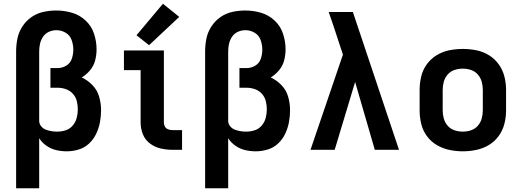

<svg xmlns="http://www.w3.org/2000/svg" viewBox="-20 -799 2776 1024"><path d="M66 205H189V-62Q204 -38 228 -21.5Q252 -5 279.5 1.5Q307 8 336 8Q368 8 399.5 -1.5Q431 -11 455 -33.5Q479 -56 493 -85.5Q507 -115 513 -147Q519 -179 519 -211Q519 -247 509 -282.5Q499 -318 473.5 -344.5Q448 -371 416 -386Q441 -401 460.5 -424.5Q480 -448 487.5 -477Q495 -506 495 -536Q495 -578 481.5 -619Q468 -660 436.5 -689.5Q405 -719 364 -731Q323 -743 281 -743H280Q245 -743 211 -735.5Q177 -728 148 -708Q119 -688 99.5 -658Q80 -628 73 -594Q66 -560 66 -525ZM284 -97Q269 -97 254 -99.5Q239 -102 224.5 -107.5Q210 -113 200 -125Q190 -137 189 -152V-525Q189 -546 193.5 -566Q198 -586 210 -603.5Q222 -621 241 -629.5Q260 -638 281 -638Q307 -638 330 -624.5Q353 -611 362 -585.5Q371 -560 371 -534Q371 -510 363 -486Q355 -462 333.5 -449Q312 -436 288 -436H249V-331H288Q310 -331 331.5 -323.5Q353 -316 368.5 -299Q384 -282 389.5 -260Q395 -238 395 -216Q395 -193 389 -170Q383 -147 367.5 -129Q352 -111 330 -104Q308 -97 284 -97Z M900 0H951V-105H900Q889 -105 877.5 -109Q866 -113 860 -123Q854 -133 854 -145V-530H641V-425H730V-145Q730 -113 742 -83Q754 -53 780 -33.5Q806 -14 837.5 -7Q869 0 900 0ZM775 -558 936 -709 849 -779 708 -611Z M1074 205H1197V-62Q1212 -38 1236 -21.5Q1260 -5 1287.5 1.5Q1315 8 1344 8Q1376 8 1407.5 -1.5Q1439 -11 1463 -33.5Q1487 -56 1501 -85.5Q1515 -115 1521 -147Q1527 -179 1527 -211Q1527 -247 1517 -282.5Q1507 -318 1481.5 -344.5Q1456 -371 1424 -386Q1449 -401 1468.5 -424.5Q1488 -448 1495.5 -477Q1503 -506 1503 -536Q1503 -578 1489.5 -619Q1476 -660 1444.5 -689.5Q1413 -719 1372 -731Q1331 -743 1289 -743H1288Q1253 -743 1219 -735.5Q1185 -728 1156 -708Q1127 -688 1107.5 -658Q1088 -628 1081 -594Q1074 -560 1074 -525ZM1292 -97Q1277 -97 1262 -99.5Q1247 -102 1232.5 -107.5Q1218 -113 1208 -125Q1198 -137 1197 -152V-525Q1197 -546 1201.5 -566Q1206 -586 1218 -603.5Q1230 -621 1249 -629.5Q1268 -638 1289 -638Q1315 -638 1338 -624.5Q1361 -611 1370 -585.5Q1379 -560 1379 -534Q1379 -510 1371 -486Q1363 -462 1341.5 -449Q1320 -436 1296 -436H1257V-331H1296Q1318 -331 1339.5 -323.5Q1361 -316 1376.5 -299Q1392 -282 1397.5 -260Q1403 -238 1403 -216Q1403 -193 1397 -170Q1391 -147 1375.5 -129Q1360 -111 1338 -104Q1316 -97 1292 -97Z M1636 0H1765L1874 -362L1896 -286L1979 0H2108L1862 -735H1733Q1748 -693 1762 -650.5Q1776 -608 1790 -565L1809 -508Z M2448 8Q2484 8 2520 0.5Q2556 -7 2587 -25.5Q2618 -44 2639.5 -73.5Q2661 -103 2670 -138.5Q2679 -174 2679 -210V-320Q2679 -356 2670 -391.5Q2661 -427 2639.5 -456.5Q2618 -486 2587 -505Q2556 -524 2520 -531Q2484 -538 2448 -538Q2412 -538 2376.5 -531Q2341 -524 2309.5 -505Q2278 -486 2256.5 -456.5Q2235 -427 2226.5 -391.5Q2218 -356 2218 -320V-210Q2218 -174 2226.5 -138.5Q2235 -103 2256.5 -73.5Q2278 -44 2309.5 -25.5Q2341 -7 2376.5 0.5Q2412 8 2448 8ZM2448 -97Q2426 -97 2404.5 -104Q2383 -111 2368 -128Q2353 -145 2347 -166.5Q2341 -188 2341 -210V-320Q2341 -342 2347 -363.5Q2353 -385 2368 -402Q2383 -419 2404.5 -426Q2426 -433 2448 -433Q2470 -433 2491.5 -426Q2513 -419 2528 -402Q2543 -385 2549 -363.5Q2555 -342 2555 -320V-210Q2555 -188 2549 -166.5Q2543 -145 2528 -128Q2513 -111 2491.5 -104Q2470 -97 2448 -97Z"/></svg>

Font: Iosevka Sparkle
Style: Bold
Weight: 700
Designer: Belleve Invis
Foundry: Belleve Invis
Version: Version 4.5.0; ttfautohint (v1.8.3)